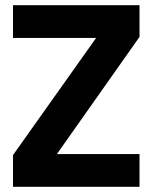

<svg xmlns="http://www.w3.org/2000/svg" viewBox="-20 -720 589 739"><path d="M30 -1V-123L350 -574H30V-700H517V-578L199 -127H517V-1Z"/></svg>

Font: Inclusive Sans
Style: Bold
Weight: 700
Designer: Olivia King
Foundry: Olivia King
Version: Version 2.004